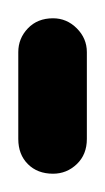

<svg xmlns="http://www.w3.org/2000/svg" viewBox="-20 -190 115 210"><path d="M0 -38H75V-133H0ZM38 -75Q21 -75 10.5 -64Q0 -53 0 -38Q0 -21 10.5 -10.5Q21 0 38 0Q53 0 64 -10.5Q75 -21 75 -38Q75 -53 64 -64Q53 -75 38 -75ZM38 -170Q21 -170 10.5 -159Q0 -148 0 -133Q0 -116 10.5 -105.5Q21 -95 38 -95Q53 -95 64 -105.5Q75 -116 75 -133Q75 -148 64 -159Q53 -170 38 -170Z"/></svg>

Font: Wavefont Medium
Style: Regular
Weight: 500
Version: Version 3.004;gftools[0.9.33]